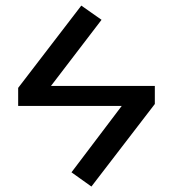

<svg xmlns="http://www.w3.org/2000/svg" viewBox="-20 -605 610 686"><path d="M533.2 -297.9V-233.4L306.6 61.5L235.4 10.7L415 -226.6H44.9V-291L270.5 -585L342.8 -534.2L162.1 -297.9Z"/></svg>

Font: irohakakuC Regular
Style: Regular
Weight: 400
Designer: [Source Han Sans]
Ryoko NISHIZUKA Ë•øÂ°öÊ∂ºÂ≠ê (kana & ideographs); Paul D. Hunt (Latin, Greek & Cyrillic); Wenlong ZHAN
Version: Version 1.001.20160904